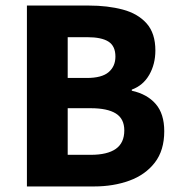

<svg xmlns="http://www.w3.org/2000/svg" viewBox="-20 -672 645 692"><path d="M77 0V-652H300Q368 -652 422.5 -637.5Q477 -623 508.5 -587.5Q540 -552 540 -490Q540 -441 518 -402.5Q496 -364 455 -349V-345Q510 -333 541 -297.5Q572 -262 572 -199Q572 -130 538 -86Q504 -42 446.5 -21Q389 0 319 0ZM224 -391H293Q347 -391 371.5 -412Q396 -433 396 -468Q396 -506 371 -522Q346 -538 294 -538H224ZM224 -114H307Q367 -114 397.5 -135.5Q428 -157 428 -202Q428 -244 397.5 -263Q367 -282 307 -282H224Z"/></svg>

Font: Source Sans 3 ExtraLight
Style: Bold
Weight: 700
Version: Version 3.052;hotconv 1.1.0;makeotfexe 2.6.0